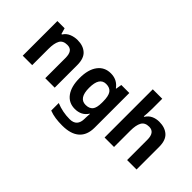

<svg xmlns="http://www.w3.org/2000/svg" viewBox="-97 -1330 2140 2140"><g transform="rotate(45 973.5 -260.0)"><path d="M388 -556Q476 -556 529 -508.5Q582 -461 582 -356V0H433V-319Q433 -378 412 -407.5Q391 -437 345 -437Q277 -437 252 -390.5Q227 -344 227 -257V0H78V-546H192L212 -476H220Q246 -518 291.5 -537Q337 -556 388 -556Z M912 -556Q1013 -556 1070 -476H1074L1086 -546H1212V1Q1212 118 1143 179Q1074 240 939 240Q881 240 831.5 233Q782 226 735 208V89Q836 131 948 131Q1063 131 1063 7V-4Q1063 -21 1064.5 -39Q1066 -57 1067 -71H1063Q1035 -28 996 -9Q957 10 908 10Q811 10 756.5 -64.5Q702 -139 702 -272Q702 -406 758 -481Q814 -556 912 -556ZM959 -435Q854 -435 854 -270Q854 -107 961 -107Q1018 -107 1045.5 -139.5Q1073 -172 1073 -253V-271Q1073 -359 1046 -397Q1019 -435 959 -435Z M1517 -605Q1517 -565 1514.5 -528Q1512 -491 1510 -476H1518Q1544 -518 1585 -537Q1626 -556 1676 -556Q1765 -556 1818.5 -508.5Q1872 -461 1872 -356V0H1723V-319Q1723 -437 1635 -437Q1568 -437 1542.5 -390.5Q1517 -344 1517 -257V0H1368V-760H1517Z"/></g></svg>

Font: Noto Sans Ol Chiki
Style: Bold
Weight: 700
Designer: Monotype Design Team, Lewis McGuffie
Foundry: Monotype Imaging Inc.
Version: Version 2.003; ttfautohint (v1.8.4.7-5d5b)